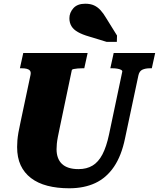

<svg xmlns="http://www.w3.org/2000/svg" viewBox="-20 -995 854 1032"><path d="M301 -308Q295 -280 291 -259Q287 -238 285.5 -222.5Q284 -207 284 -193Q284 -167 291.5 -147Q299 -127 313.5 -113.5Q328 -100 350 -93Q372 -86 402 -86Q446 -86 477.5 -105Q509 -124 530.5 -165Q552 -206 566 -272L637 -609Q639 -615 631 -619.5Q623 -624 610 -626Q597 -628 584 -628H573L591 -710H814L796 -628H786Q762 -628 745.5 -620.5Q729 -613 724 -590L652 -251Q633 -158 592.5 -98.5Q552 -39 492 -11Q432 17 352 17Q287 17 235 3.5Q183 -10 146.5 -38Q110 -66 91 -107Q72 -148 72 -205Q72 -222 73.5 -240.5Q75 -259 79 -282.5Q83 -306 90 -337L144 -592Q147 -607 141.5 -614.5Q136 -622 124.5 -625Q113 -628 97 -628H87L105 -710H451L433 -628H422Q411 -628 398 -627Q385 -626 376 -624Q367 -622 366 -618ZM553 -770H608L609 -804L550 -899Q536 -923 520.5 -940Q505 -957 485.5 -966Q466 -975 438 -975Q396 -975 374.5 -951Q353 -927 353 -897Q353 -873 364 -854.5Q375 -836 399 -822.5Q423 -809 458 -799Z"/></svg>

Font: Roboto Serif 20pt ExtraBold
Style: Italic
Weight: 800
Italic angle: -10°
Version: Version 1.007